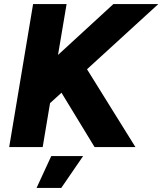

<svg xmlns="http://www.w3.org/2000/svg" viewBox="-20 -720 795 940"><path d="M142 -700H306L264 -451L535 -700H755L406 -381L643 0H443L281 -266L225 -215L189 0H25ZM231 44H387L280 200H159Z"/></svg>

Font: Oak Sans ExtraBold
Style: Italic
Weight: 800
Italic angle: -9.49998°
Foundry: Erik Kennedy, Walven
Version: Version 1.000